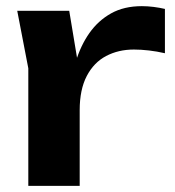

<svg xmlns="http://www.w3.org/2000/svg" viewBox="-20 -604 570 624"><path d="M36 -569H205L239 -364V0H72V-382ZM516 -575V-431Q490 -437 464 -440Q438 -443 415 -443Q365 -443 325 -422Q285 -401 262 -357Q239 -313 239 -246L204 -288Q210 -349 226 -402.5Q242 -456 270.5 -496.5Q299 -537 341 -560.5Q383 -584 441 -584Q460 -584 479.5 -581.5Q499 -579 516 -575Z"/></svg>

Font: Unbounded Medium
Style: Regular
Weight: 500
Designer: Luke Prowse, Jean-Baptiste Morizot, Fátima Lázaro, Florian Runge
Foundry: NaN
Version: Version 1.700